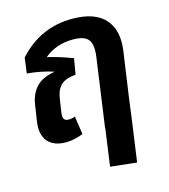

<svg xmlns="http://www.w3.org/2000/svg" viewBox="-116 -672 858 972"><g transform="rotate(-15 313.0 -186.0)"><path d="M352.1 -580.1Q469.7 -580.1 522.7 -521.5Q575.7 -462.9 561 -356.9L527.8 -125L511.2 0L481.9 208L344.2 192.9L371.1 0H370.1L420.9 -361.8Q429.7 -424.3 409.4 -451.2Q389.2 -478 329.1 -478Q240.2 -478 178.2 -425.8Q237.8 -412.6 310.1 -384.8L295.9 -301.8Q266.1 -299.8 245.6 -291.5Q225.1 -283.2 213.4 -269.3Q201.7 -255.4 196 -240Q190.4 -224.6 187 -203.1L176.8 -133.8Q173.8 -111.3 180.4 -101.6Q187 -91.8 203.1 -91.8Q221.7 -91.8 237.8 -98.1L252 -2.9Q204.1 16.1 162.1 16.1Q97.7 16.1 66.9 -20Q36.1 -56.2 45.9 -124L58.1 -204.1Q65.4 -260.7 97.7 -296.9Q129.9 -333 198.2 -344.2Q132.3 -365.7 59.1 -372.1L69.8 -453.1Q184.6 -580.1 352.1 -580.1Z"/></g></svg>

Font: FiraGO SemiBold
Style: Italic
Weight: 600
Italic angle: -8°
Designer: bBox Type GmbH
Foundry: bBox Type GmbH
Version: Version 1.001;PS 001.001;hotconv 1.0.88;makeotf.lib2.5.64775